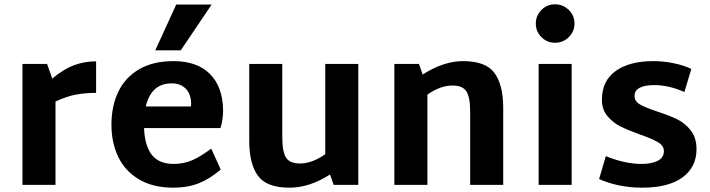

<svg xmlns="http://www.w3.org/2000/svg" viewBox="-20 -856 3286 889"><path d="M425 -426Q374 -426 331.5 -418Q289 -410 237 -386V0H84V-560H198L222 -492Q274 -536 322.5 -554Q371 -572 425 -572Z M496 0ZM958 -168 1002 -71Q952 -28 900.5 -7.5Q849 13 784 13Q688 13 623.5 -25.5Q559 -64 527.5 -129.5Q496 -195 496 -279Q496 -365 528 -431.5Q560 -498 624.5 -535.5Q689 -573 784 -573Q893 -573 952.5 -513Q1012 -453 1013 -344Q1013 -304 1001 -263H647Q650 -181 683 -139Q716 -97 784 -97Q832 -97 872 -115Q912 -133 958 -168ZM655 -363H864Q865 -368 865 -377Q864 -422 839.5 -446Q815 -470 775 -470Q680 -470 655 -363ZM796 -835H960L817 -623H699Z M1639 -560V0H1525L1508 -48Q1413 13 1320 13Q1214 13 1174 -42.5Q1134 -98 1134 -203V-560H1287V-222Q1287 -153 1304.5 -126Q1322 -99 1369 -99Q1425 -99 1486 -142V-560Z M2310 -356V0H2157V-338Q2157 -406 2139.5 -433Q2122 -460 2075 -460Q2019 -460 1959 -418V0H1806V-560H1920L1937 -511Q2034 -573 2124 -573Q2230 -573 2270 -517.5Q2310 -462 2310 -356Z M2461 -747Q2461 -784 2487 -810Q2513 -836 2550 -836Q2587 -836 2613.5 -810Q2640 -784 2640 -747Q2640 -710 2613.5 -684Q2587 -658 2550 -658Q2513 -658 2487 -684Q2461 -710 2461 -747ZM2474 -560H2627V0H2474Z M2754 -27 2785 -133Q2874 -97 2951 -97Q2997 -97 3025.5 -111.5Q3054 -126 3054 -156Q3054 -181 3027.5 -197Q3001 -213 2944 -233Q2888 -253 2853 -270.5Q2818 -288 2792.5 -318.5Q2767 -349 2767 -394Q2767 -482 2831 -527.5Q2895 -573 3005 -573Q3051 -573 3098 -563.5Q3145 -554 3181 -537L3149 -430Q3077 -462 3009 -462Q2966 -462 2942 -449.5Q2918 -437 2918 -412Q2918 -387 2943 -372.5Q2968 -358 3022 -340Q3078 -322 3115 -304Q3152 -286 3178.5 -252Q3205 -218 3205 -166Q3205 -82 3140 -34.5Q3075 13 2953 13Q2897 13 2845 2Q2793 -9 2754 -27Z"/></svg>

Font: Martel Sans ExtraBold
Style: Regular
Weight: 800
Designer: Dan Reynolds and Mathieu Réguer
Foundry: Dan Reynolds and Mathieu Réguer
Version: Version 1.002; ttfautohint (v1.1) -l 5 -r 5 -G 72 -x 0 -D la